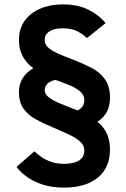

<svg xmlns="http://www.w3.org/2000/svg" viewBox="-20 -732 574 872"><path d="M270 120Q198.5 120 142.8 94.2Q87 68.5 55 26L136.5 -45Q148.5 -33 167 -19.8Q185.5 -6.5 211.5 2.8Q237.5 12 270 12Q296 12 317.2 6.2Q338.5 0.5 350.8 -13Q363 -26.5 363 -50Q363 -72 343.2 -89.5Q323.5 -107 289 -123Q254.5 -139 211 -157.5Q173.5 -173 140.2 -191.5Q107 -210 86.5 -239Q66 -268 66 -314Q66 -351 84 -378.5Q102 -406 131.5 -422Q100 -445 83 -476.8Q66 -508.5 66 -549.5Q66 -601.5 92.2 -637.8Q118.5 -674 163.2 -693Q208 -712 264 -712Q335 -712 383.2 -687Q431.5 -662 459.5 -627L374.5 -559Q359 -575 332.5 -589.2Q306 -603.5 264 -603.5Q227 -603.5 205 -589.8Q183 -576 183 -549.5Q183 -530 199.8 -515.2Q216.5 -500.5 247.5 -487Q278.5 -473.5 320 -458Q361 -442 397.8 -422.5Q434.5 -403 457 -371.5Q479.5 -340 479.5 -288Q479.5 -251.5 465.5 -224.5Q451.5 -197.5 422.5 -179Q452.5 -154.5 466 -123.5Q479.5 -92.5 479.5 -53Q479.5 29.5 424.2 74.8Q369 120 270 120ZM332.5 -230.5Q347 -237 355 -249.2Q363 -261.5 363 -277.5Q363 -299.5 345.2 -315.5Q327.5 -331.5 297.8 -344Q268 -356.5 232 -369Q209.5 -365 196.2 -352.5Q183 -340 183 -322.5Q183 -305 200 -291.2Q217 -277.5 250.2 -263.2Q283.5 -249 332.5 -230.5Z"/></svg>

Font: Overpass SemiBold
Style: Regular
Weight: 600
Designer: Delve Withrington, Dave Bailey, Thomas Jockin
Foundry: Delve Fonts LLC
Version: Version 4.000